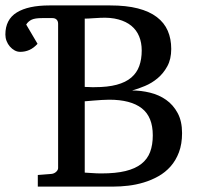

<svg xmlns="http://www.w3.org/2000/svg" viewBox="-36 -691 733 711"><path d="M638.2 -198.2Q638.2 -157.7 626.7 -127.2Q615.2 -96.7 595.7 -74.7Q576.2 -52.7 550.5 -38.3Q524.9 -23.9 496.6 -15.4Q468.3 -6.8 439.2 -3.4Q410.2 0 383.8 0H104V-43L153.8 -46.9Q164.6 -47.9 171.9 -54.7Q179.2 -61.5 179.2 -68.8V-603Q179.2 -612.8 173.6 -618.4Q168 -624 158.2 -624H120.1Q93.8 -624 81.3 -618.2Q68.8 -612.3 61 -600.1L103 -528.8Q88.9 -513.2 73 -506.1Q57.1 -499 39.1 -499Q27.8 -499 18.1 -504.4Q8.3 -509.8 0.5 -518.8Q-7.3 -527.8 -11.7 -539.3Q-16.1 -550.8 -16.1 -563Q-16.1 -618.7 26.1 -644.8Q68.4 -670.9 147 -670.9H372.1Q431.6 -670.9 474.4 -659.9Q517.1 -648.9 544.7 -627.9Q572.3 -606.9 585.2 -577.1Q598.1 -547.4 598.1 -509.8Q598.1 -472.2 583.7 -445.8Q569.3 -419.4 547.9 -401.4Q526.4 -383.3 500.7 -372.6Q475.1 -361.8 453.1 -356Q486.3 -356 519.5 -347.9Q552.7 -339.8 579.1 -321.3Q605.5 -302.7 621.8 -272.5Q638.2 -242.2 638.2 -198.2ZM529.8 -189.9Q529.8 -258.3 489 -290Q448.2 -321.8 368.2 -321.8Q355.5 -321.8 340.8 -320.8Q326.2 -319.8 313 -318.8Q299.8 -317.9 290 -316.9Q280.3 -315.9 277.8 -315.9V-51.8Q290 -50.8 301.8 -50.3Q311.5 -49.3 322 -49.1Q332.5 -48.8 339.8 -48.8Q392.6 -48.8 428.7 -57.6Q464.8 -66.4 487.3 -84Q509.8 -101.6 519.8 -127.9Q529.8 -154.3 529.8 -189.9ZM488.8 -503.9Q488.8 -533.2 479.2 -556.4Q469.7 -579.6 450.4 -595.5Q431.2 -611.3 402.3 -619.1Q373.5 -627 335 -625Q320.8 -624 309.1 -623.5Q299.3 -622.6 289.8 -622.3Q280.3 -622.1 277.8 -622.1V-369.1Q285.2 -368.7 292 -368.7Q297.9 -368.2 303.7 -368.2H314Q362.8 -368.2 396.2 -377.2Q429.7 -386.2 450.2 -403.8Q470.7 -421.4 479.7 -446.5Q488.8 -471.7 488.8 -503.9Z"/></svg>

Font: Charis SIL
Style: Regular
Weight: 400
Foundry: SIL International
Version: Version 4.112